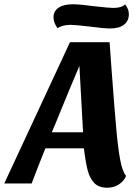

<svg xmlns="http://www.w3.org/2000/svg" viewBox="-64 -857 646 897"><path d="M437 20Q398 20 377 -1.5Q356 -23 346 -60Q336 -97 328 -164H148Q116 -85 84 0H-44L263 -660H448L457 -534Q472 -333 480 -246.5Q488 -160 498 -108Q508 -56 525 -35Q515 -11 491.5 4.5Q468 20 437 20ZM217 -333Q208 -311 198.5 -287.5Q189 -264 178 -239H324L307 -549Q268 -458 217 -333ZM538 -791Q538 -759 515 -741.5Q492 -724 451 -724Q421 -724 354 -733Q286 -741 266 -741Q247 -741 230.5 -736.5Q214 -732 205 -725Q186 -751 186 -776Q186 -805 209.5 -821Q233 -837 276 -837Q310 -837 375 -828Q445 -820 465 -820Q506 -820 520 -837Q538 -815 538 -791Z"/></svg>

Font: Sansita
Style: Bold Italic
Weight: 700
Italic angle: -11°
Designer: Pablo Cosgaya
Foundry: Omnibus-Type
Version: Version 1.006